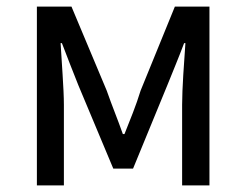

<svg xmlns="http://www.w3.org/2000/svg" viewBox="-20 -563 747 583"><path d="M92 0H174V-245C174 -293 167 -376 164 -432H168C184 -390 202 -344 218 -304L324 -51H384L488 -304C504 -344 523 -389 539 -432H543C539 -376 533 -293 533 -245V0H616V-543H511L407 -288C393 -242 375 -199 358 -156H353C338 -199 320 -242 304 -288L197 -543H92Z"/></svg>

Font: Noto Sans CJK JP
Style: Regular
Weight: 400
Designer: Ryoko NISHIZUKA 西塚涼子 (kana, bopomofo & ideographs); Paul D. Hunt (Latin, Greek & Cyrillic); Sandoll Communications 산돌커뮤니
Foundry: Adobe
Version: Version 2.004;hotconv 1.0.118;makeotfexe 2.5.65603